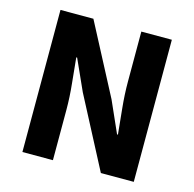

<svg xmlns="http://www.w3.org/2000/svg" viewBox="-98 -751 860 851"><g transform="rotate(15 332.5 -326.0)"><path d="M77 0V-652H228L398 -328L462 -184H466Q461 -236 454.5 -300Q448 -364 448 -422V-652H588V0H437L267 -325L203 -467H199Q204 -413 210.5 -351Q217 -289 217 -231V0Z"/></g></svg>

Font: hySource Sans Pro
Style: Bold
Weight: 700
Designer: Paul D. Hunt
Foundry: Adobe Systems Incorporated
Version: Version 2.021;PS 2.000;hotconv 1.0.86;makeotf.lib2.5.63406